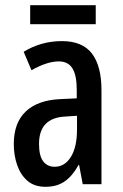

<svg xmlns="http://www.w3.org/2000/svg" viewBox="-20 -759 472 738"><path d="M218 -601Q297 -601 333.5 -553Q370 -505 370 -413V-51H298L284 -125H282Q259 -83 229 -62Q199 -41 155 -41Q112 -41 85.5 -64Q59 -87 46 -124.5Q33 -162 33 -205Q33 -287 79 -330.5Q125 -374 211 -378L275 -381V-414Q275 -469 258.5 -496Q242 -523 206 -523Q161 -523 101 -489L71 -560Q138 -601 218 -601ZM231 -311Q130 -306 130 -206Q130 -160 146 -139Q162 -118 190 -118Q229 -118 252.5 -156Q276 -194 276 -261V-314ZM348 -739V-666H96V-739Z"/></svg>

Font: Noto Sans Tamil UI ExtraCondensed Medium
Style: Regular
Weight: 500
Width: 2
Designer: Jelle Bosma - Monotype Design Team
Foundry: Monotype Imaging Inc.
Version: Version 2.004; ttfautohint (v1.8.4.7-5d5b)